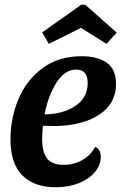

<svg xmlns="http://www.w3.org/2000/svg" viewBox="-20 -766 510 806"><path d="M467 -414Q467 -331 397 -285Q327 -239 213 -237L160 -238Q157 -208 157 -182Q157 -128 177.5 -101Q198 -74 247 -74Q290 -74 325.5 -94Q361 -114 379 -149Q403 -141 403 -107Q403 -74 379 -44.5Q355 -15 312 2.5Q269 20 214 20Q123 20 73.5 -30Q24 -80 24 -181Q24 -270 57.5 -350Q91 -430 158.5 -480Q226 -530 323 -530Q388 -530 427.5 -503Q467 -476 467 -414ZM167 -286Q242 -286 295 -320.5Q348 -355 348 -417Q348 -474 300 -474Q252 -474 217 -419Q182 -364 167 -286ZM185 -582 157 -630 321 -746H338L470 -629L427 -582L320 -649Z"/></svg>

Font: Sansita Medium Italic
Style: Regular
Weight: 500
Italic angle: -11°
Designer: Pablo Cosgaya
Foundry: Omnibus-Type
Version: Version 1.006